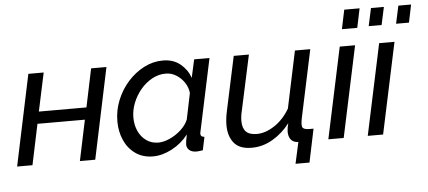

<svg xmlns="http://www.w3.org/2000/svg" viewBox="-54 -852 2445 1097"><g transform="rotate(-5 1168.0 -303.5)"><path d="M13 0 123 -522H211L164 -302H437L483 -522H571L461 0H373L422 -233H150L101 0Z M792 10Q734 10 692 -19.5Q650 -49 628 -98.5Q606 -148 606 -207Q606 -270 629.5 -328Q653 -386 693.5 -431.5Q734 -477 786 -504Q838 -531 895 -531Q955 -531 995 -498Q1035 -465 1051 -418L1074 -522H1162L1074 -108Q1073 -104 1072.5 -101Q1072 -98 1072 -95Q1072 -77 1094 -76L1078 0Q1067 1 1058.5 2.5Q1050 4 1043 4Q1015 4 1000.5 -9Q986 -22 986 -41Q986 -58 995 -98Q956 -48 900.5 -19Q845 10 792 10ZM830 -66Q859 -66 894 -81.5Q929 -97 959 -124Q989 -151 1002 -183L1033 -333Q1029 -367 1010 -394.5Q991 -422 963.5 -438.5Q936 -455 905 -455Q863 -455 826 -434.5Q789 -414 760.5 -380Q732 -346 715.5 -304.5Q699 -263 699 -221Q699 -178 715 -143Q731 -108 760.5 -87Q790 -66 830 -66Z M1599 123 1626 0Q1590 0 1576.5 -30Q1563 -60 1578 -112Q1536 -57 1479 -23.5Q1422 10 1358 10Q1288 10 1256.5 -29Q1225 -68 1225 -131Q1225 -167 1234 -209L1301 -522H1388L1320 -207Q1316 -191 1314 -176Q1312 -161 1312 -147Q1312 -107 1331.5 -86.5Q1351 -66 1394 -66Q1444 -66 1496 -100.5Q1548 -135 1583 -195L1652 -522H1740L1659 -141Q1649 -96 1655.5 -82Q1662 -68 1695 -68H1719L1679 123Z M1953 -730H2041L2018 -620H1930ZM1909 -522H1997L1886 0H1798Z M2135 -522H2223L2112 0H2024ZM2084 -624 2106 -726H2180L2158 -624ZM2241 -624 2263 -726H2336L2315 -624Z"/></g></svg>

Font: Raleway Medium
Style: Italic
Weight: 500
Italic angle: -12°
Designer: Matt McInerney, Pablo Impallari, Rodrigo Fuenzalida
Foundry: Matt McInerney, Pablo Impallari, Rodrigo Fuenzalida
Version: Version 4.026